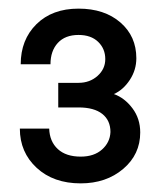

<svg xmlns="http://www.w3.org/2000/svg" viewBox="-20 -816 371 445"><path d="M26 -518H94Q95 -488 114 -470.5Q133 -453 167 -453Q198 -453 216.5 -469.5Q235 -486 236 -510Q236 -537 217 -552Q198 -567 162 -567H115V-624H162Q188 -624 206 -640Q224 -656 224 -679Q224 -703 207.5 -719Q191 -735 162 -735Q131 -735 114 -716.5Q97 -698 97 -667H28Q28 -724 64.5 -760Q101 -796 162 -796Q222 -796 259 -764Q296 -732 296 -681Q296 -654 281 -631Q266 -608 244 -598Q269 -589 287 -565Q305 -541 305 -509Q305 -458 265.5 -424.5Q226 -391 167 -391Q104 -391 65 -427Q26 -463 26 -518Z"/></svg>

Font: Gmarket Sans TTF Medium
Style: Regular
Weight: 500
Designer: Creative Director : Sungho Lee; Art Director : Kiwoong Choi; Project Manager : Sori Yang, Jongwook Yoon; Font Designer :
Foundry: Sandoll Inc.
Version: Version 1.000;hotconv 1.0.109;makeotfexe 2.5.65596